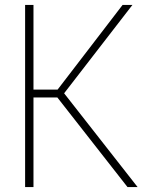

<svg xmlns="http://www.w3.org/2000/svg" viewBox="-20 -760 579 780"><path d="M82 0V-740H116V-396H214L478 -740H518L240.5 -381L539 0H498L213 -364H116V0Z"/></svg>

Font: Encode Sans Cnd Th
Style: Regular
Weight: 100
Width: 3
Designer: Multiple Designers
Foundry: Impallari Type
Version: Version 3.002; ttfautohint (v1.8.3) -l 8 -r 50 -G 200 -x 14 